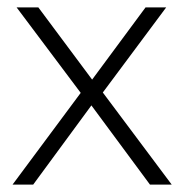

<svg xmlns="http://www.w3.org/2000/svg" viewBox="-20 -501 500 521"><path d="M14 0 199 -249 25 -481H84L230 -285L375 -481H431L259 -250L446 0H387L228 -215L70 0Z"/></svg>

Font: Red Hat Text Light
Style: Regular
Weight: 300
Designer: Pentagram, MCKL
Foundry: Pentagram, MCKL
Version: Version 1.023; ttfautohint (v1.8.3)